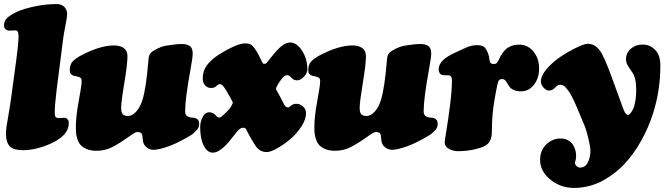

<svg xmlns="http://www.w3.org/2000/svg" viewBox="-20 -738 3306 954"><path d="M38.6 -275.4 59.6 -430.7Q74.2 -539.1 71.8 -564.9Q69.8 -586.9 58.6 -586.9Q52.7 -586.9 44.2 -586.4Q35.6 -585.9 27.8 -585.9Q14.6 -585.9 7.3 -593.3Q0 -600.6 0 -611.3Q0 -634.3 16.1 -649.4Q32.2 -664.6 67.4 -680.7Q100.1 -695.3 154.3 -706.5Q208.5 -717.8 261.7 -717.8Q286.1 -717.8 299.8 -703.6Q313.5 -689.5 313.5 -667.5Q313.5 -652.8 304.9 -610.4Q296.4 -567.9 293 -539.1L260.7 -286.1Q252 -214.4 252 -176.8Q252 -161.6 256.8 -156.5Q261.7 -151.4 272.5 -151.4Q282.2 -151.4 293 -152.3Q293.9 -152.3 296.9 -152.6Q299.8 -152.8 300.8 -152.8Q309.6 -152.8 315.7 -145.3Q321.8 -137.7 321.8 -129.9Q321.8 -101.6 307.6 -80.1Q293.5 -58.6 254.9 -36.1Q223.1 -18.1 179.4 -4.9Q135.7 8.3 94.2 8.3Q48.8 8.3 29.8 -9.8Q9.8 -29.3 9.8 -74.2Q9.8 -92.8 12.7 -111.3Q15.6 -129.9 23.4 -174.8Q31.2 -219.7 38.6 -275.4Z M459 11.2Q430.2 11.2 409.9 2.2Q389.6 -6.8 379.6 -18.6Q369.6 -30.3 364 -49.1Q358.4 -67.9 357.7 -79.3Q356.9 -90.8 356.9 -107.4Q356.9 -159.2 371.3 -236.3Q385.7 -313.5 385.7 -334Q385.7 -343.8 383.3 -347.2Q381.8 -350.6 375.5 -354Q371.1 -356.4 358.9 -358.9Q346.7 -361.3 343.8 -362.3Q337.4 -364.7 331.5 -371.6Q326.7 -377 326.7 -389.2Q326.7 -417 340.8 -432.4Q355 -447.8 383.3 -462.9Q477.1 -512.2 545.9 -512.2Q577.1 -512.2 595.2 -499Q613.3 -485.8 613.3 -459.5Q613.3 -418.9 597.7 -325.4Q582 -231.9 582 -202.1Q582 -178.7 590.1 -170.2Q598.1 -161.6 617.2 -161.6Q635.7 -161.6 656 -182.6Q676.3 -203.6 688.5 -243.7Q706.1 -300.8 717.3 -436.5Q718.3 -447.3 718.8 -451.2Q719.2 -455.1 721.4 -462.2Q723.6 -469.2 728.3 -474.1Q732.9 -479 740.7 -484.4Q761.2 -497.6 781.7 -504.9Q802.2 -512.2 841.3 -516.1Q862.3 -519.5 884.3 -519.3Q906.2 -519 918.9 -511.7Q937.5 -502 937.5 -472.2Q937.5 -452.6 927.7 -399.9Q899.9 -248 899.9 -185.5Q899.9 -167 910.6 -160.6Q922.9 -153.3 939.5 -153.3Q944.8 -152.8 949.2 -151.9Q969.7 -145 969.7 -123Q969.7 -113.8 966.6 -105.2Q963.4 -96.7 954.3 -87.9Q945.3 -79.1 939.9 -74.2Q934.6 -69.3 918.2 -60.1Q901.9 -50.8 897 -48.1Q892.1 -45.4 872.6 -35.2Q835.9 -16.1 799.3 -4.9Q762.7 6.3 744.1 6.3Q714.8 6.3 697.3 -18.1Q694.3 -22.5 692.6 -27.6Q690.9 -32.7 690.4 -36.9Q689.9 -41 689 -50.3Q688 -59.6 686.5 -67.4Q684.1 -82 662.6 -82Q653.3 -82 633.3 -67.9Q571.8 -23.9 536.1 -6.3Q500.5 11.2 459 11.2Z M1059.1 -314Q1052.2 -307.1 1047.4 -304.7Q1040.5 -300.8 1027.8 -300.8Q1011.7 -300.8 999.5 -313.5Q987.3 -326.2 987.3 -347.7Q987.3 -370.1 995.1 -390.6Q1004.9 -415.5 1032.7 -440.4Q1059.6 -464.8 1114 -493.7Q1168.5 -522.5 1199.2 -522.5Q1214.4 -522.5 1224.1 -517.6Q1233.9 -512.7 1243.2 -500.5Q1254.9 -484.4 1263.7 -467.8Q1277.8 -440.9 1284.7 -425.3Q1287.6 -420.4 1294.2 -420.7Q1300.8 -420.9 1304.7 -425.3Q1319.8 -443.8 1324.7 -450.2Q1357.9 -492.7 1380.1 -509.8Q1402.3 -526.9 1420.9 -526.9Q1455.1 -526.9 1481.2 -485.6Q1507.3 -444.3 1507.3 -394Q1507.3 -374.5 1490.2 -356.7Q1473.1 -338.9 1457.5 -338.9Q1442.9 -338.9 1433.6 -346.2L1422.9 -356.9Q1415.5 -364.3 1407.7 -364.3Q1398.4 -364.3 1389.9 -357.2Q1381.3 -350.1 1366.7 -328.6Q1361.8 -321.8 1355 -307.1Q1349.6 -297.9 1352.5 -293Q1361.3 -278.3 1372.8 -255.6Q1384.3 -232.9 1390.6 -221.2Q1398.9 -204.1 1411.6 -204.1Q1416.5 -204.1 1423.3 -210.9Q1429.2 -216.8 1435.5 -219.2Q1441.9 -222.2 1452.6 -222.2Q1471.2 -222.2 1485.8 -208.7Q1500.5 -195.3 1500.5 -175.8Q1500.5 -144 1476.6 -107.9Q1452.6 -71.8 1420.4 -44.9Q1388.2 -18.1 1355.7 -0.2Q1323.2 17.6 1305.7 17.6Q1273.9 17.6 1253.9 -7.8Q1241.2 -24.4 1220.7 -61.5Q1203.1 -95.7 1202.6 -96.2Q1197.8 -104 1187.3 -103.3Q1176.8 -102.5 1167.5 -94.2Q1157.7 -85 1140.4 -62.3Q1123 -39.6 1115.7 -31.7Q1070.8 20.5 1037.1 20.5Q1009.8 20.5 992.2 -14.6Q974.6 -49.8 974.6 -106.4Q974.6 -133.3 987.1 -156.7Q999.5 -180.2 1020 -180.2Q1029.8 -180.2 1039.6 -175.3Q1046.4 -170.9 1051.8 -165Q1062 -153.8 1068.8 -153.8Q1071.8 -153.8 1074 -154.5Q1076.2 -155.3 1079.6 -157.7Q1083 -160.2 1084.5 -161.6Q1085.9 -163.1 1090.8 -167.5Q1095.7 -171.9 1097.7 -173.8Q1115.2 -190.4 1121.8 -199.2Q1128.4 -208 1135.7 -223.6Q1137.7 -228 1135.3 -232.4Q1128.4 -246.6 1106 -285.2Q1095.7 -302.2 1088.1 -311Q1080.6 -319.8 1072.8 -319.8Q1064.9 -319.8 1059.1 -314Z M1644 11.2Q1615.2 11.2 1595 2.2Q1574.7 -6.8 1564.7 -18.6Q1554.7 -30.3 1549.1 -49.1Q1543.5 -67.9 1542.7 -79.3Q1542 -90.8 1542 -107.4Q1542 -159.2 1556.4 -236.3Q1570.8 -313.5 1570.8 -334Q1570.8 -343.8 1568.4 -347.2Q1566.9 -350.6 1560.5 -354Q1556.2 -356.4 1543.9 -358.9Q1531.7 -361.3 1528.8 -362.3Q1522.5 -364.7 1516.6 -371.6Q1511.7 -377 1511.7 -389.2Q1511.7 -417 1525.9 -432.4Q1540 -447.8 1568.4 -462.9Q1662.1 -512.2 1731 -512.2Q1762.2 -512.2 1780.3 -499Q1798.3 -485.8 1798.3 -459.5Q1798.3 -418.9 1782.7 -325.4Q1767.1 -231.9 1767.1 -202.1Q1767.1 -178.7 1775.1 -170.2Q1783.2 -161.6 1802.2 -161.6Q1820.8 -161.6 1841.1 -182.6Q1861.3 -203.6 1873.5 -243.7Q1891.1 -300.8 1902.3 -436.5Q1903.3 -447.3 1903.8 -451.2Q1904.3 -455.1 1906.5 -462.2Q1908.7 -469.2 1913.3 -474.1Q1918 -479 1925.8 -484.4Q1946.3 -497.6 1966.8 -504.9Q1987.3 -512.2 2026.4 -516.1Q2047.4 -519.5 2069.3 -519.3Q2091.3 -519 2104 -511.7Q2122.6 -502 2122.6 -472.2Q2122.6 -452.6 2112.8 -399.9Q2085 -248 2085 -185.5Q2085 -167 2095.7 -160.6Q2107.9 -153.3 2124.5 -153.3Q2129.9 -152.8 2134.3 -151.9Q2154.8 -145 2154.8 -123Q2154.8 -113.8 2151.6 -105.2Q2148.4 -96.7 2139.4 -87.9Q2130.4 -79.1 2125 -74.2Q2119.6 -69.3 2103.3 -60.1Q2086.9 -50.8 2082 -48.1Q2077.1 -45.4 2057.6 -35.2Q2021 -16.1 1984.4 -4.9Q1947.8 6.3 1929.2 6.3Q1899.9 6.3 1882.3 -18.1Q1879.4 -22.5 1877.7 -27.6Q1876 -32.7 1875.5 -36.9Q1875 -41 1874 -50.3Q1873 -59.6 1871.6 -67.4Q1869.1 -82 1847.7 -82Q1838.4 -82 1818.4 -67.9Q1756.8 -23.9 1721.2 -6.3Q1685.5 11.2 1644 11.2Z M2560.5 -516.1Q2602.1 -516.1 2630.4 -482.2Q2658.7 -448.2 2658.7 -397Q2658.7 -350.1 2633.3 -317.1Q2607.9 -284.2 2568.8 -284.2Q2547.9 -284.2 2533.4 -290.5Q2519 -296.9 2512.5 -305.7Q2505.9 -314.5 2501 -323.5Q2496.1 -332.5 2490 -338.9Q2483.9 -345.2 2474.6 -345.2Q2461.9 -345.2 2457.3 -336.2Q2452.6 -327.1 2444.8 -284.7Q2443.8 -280.3 2439.9 -258.3Q2436 -236.3 2435.1 -229.7Q2434.1 -223.1 2431.2 -202.4Q2428.2 -181.6 2427.2 -167.2Q2426.3 -152.8 2425 -129.2Q2423.8 -105.5 2423.8 -79.6Q2422.9 -31.7 2390.6 -13.7Q2369.1 -2 2331.3 5.6Q2293.5 13.2 2255.9 13.2Q2230.5 13.2 2210 1.2Q2189.5 -10.7 2189.5 -30.8Q2189.5 -38.1 2198.5 -92.3Q2207.5 -146.5 2216.6 -218.5Q2225.6 -290.5 2225.6 -340.3Q2225.6 -360.4 2211.9 -363.3Q2207.5 -364.3 2185.1 -364.3L2175.3 -366.2Q2170.9 -367.7 2168 -370.6Q2159.7 -378.9 2159.7 -394.5Q2159.7 -440.4 2243.7 -477.5Q2252 -481.4 2272.7 -491Q2293.5 -500.5 2301 -503.7Q2308.6 -506.8 2322.5 -510.3Q2336.4 -513.7 2349.6 -513.7Q2382.3 -513.7 2392.6 -497.1Q2409.7 -471.7 2412.6 -439Q2414.6 -419.9 2432.6 -419.9Q2442.4 -419.9 2447.3 -423.8Q2452.1 -427.7 2456.5 -438Q2467.8 -462.4 2480.2 -478.8Q2492.7 -495.1 2506.6 -502.9Q2520.5 -510.7 2532.7 -513.4Q2544.9 -516.1 2560.5 -516.1Z M2663.6 56.6Q2663.6 9.3 2694.1 -20.3Q2724.6 -49.8 2764.6 -49.8Q2786.1 -49.8 2802 -41.3Q2817.9 -32.7 2826.4 -19.5Q2835 -6.3 2839.1 9.5Q2843.3 25.4 2842.5 40Q2841.8 54.7 2837.9 65.9Q2834.5 75.2 2842.8 85Q2851.1 94.7 2861.3 94.7Q2887.2 94.7 2899.4 71.3Q2913.6 45.9 2913.6 10.7Q2913.6 -7.3 2903.8 -48.6Q2894 -89.8 2887.2 -106.9Q2882.3 -118.7 2872.6 -142.1Q2862.8 -165.5 2857.9 -177.2Q2853 -189 2844.5 -209Q2835.9 -229 2830.8 -239.5Q2825.7 -250 2817.9 -264.6Q2810.1 -279.3 2804.2 -286.9Q2798.3 -294.4 2791.5 -302.5Q2784.7 -310.5 2778.1 -313.7Q2771.5 -316.9 2764.6 -316.9Q2754.9 -316.9 2745.6 -309.6Q2744.1 -308.1 2740.5 -304.7Q2736.8 -301.3 2734.1 -298.8Q2731.4 -296.4 2730 -295.4Q2720.2 -288.1 2707 -288.1Q2693.8 -288.1 2680.7 -302.7Q2667.5 -317.4 2667.5 -333Q2667.5 -362.3 2698.2 -397.5Q2729 -432.6 2769 -458.7Q2809.1 -484.9 2846.9 -502.7Q2884.8 -520.5 2900.4 -520.5Q2944.8 -520.5 2972.2 -467.8Q2986.8 -439 2999.5 -407.2Q3012.2 -375.5 3031.5 -321.5Q3050.8 -267.6 3065.4 -229Q3066.4 -225.6 3070.3 -214.8Q3074.2 -204.1 3076.7 -197.8Q3079.1 -191.4 3083 -183.1Q3086.9 -174.8 3091.3 -170.9Q3095.7 -167 3100.1 -167Q3107.9 -167 3118.2 -182.9Q3128.4 -198.7 3132.8 -217.3Q3141.1 -248 3141.1 -291.7Q3141.1 -335.4 3130.4 -362.3Q3126.5 -373 3108.4 -397.7Q3090.3 -422.4 3090.3 -443.4Q3090.3 -475.6 3114.5 -496.1Q3138.7 -516.6 3172.9 -516.6Q3210.4 -516.6 3235.8 -489.5Q3261.2 -462.4 3261.2 -413.1Q3261.2 -287.1 3224.6 -173.8Q3202.1 -103 3165 -36.9Q3127.9 29.3 3080.1 79.6Q3060.5 100.1 3037.4 118.4Q3014.2 136.7 2982.9 155.3Q2951.7 173.8 2912.4 184.8Q2873 195.8 2832.5 195.8Q2765.6 195.8 2714.6 154.3Q2663.6 112.8 2663.6 56.6Z"/></svg>

Font: Cooper* Black
Style: Italic
Weight: 900
Italic angle: -7°
Designer: Owen Earl
Foundry: indestructible type*
Version: Version 0.001